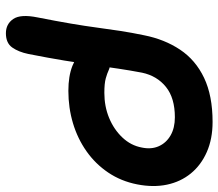

<svg xmlns="http://www.w3.org/2000/svg" viewBox="-66 -682 758 667"><g transform="rotate(90 313.5 -349.0)"><path d="M96 10Q64 10 46.5 -15.5Q29 -41 41 -100Q54 -166 62.5 -216Q71 -266 76.5 -307.5Q82 -349 88 -388Q94 -427 103 -470Q117 -541 153 -595Q189 -649 251 -678.5Q313 -708 404 -708Q463 -708 508.5 -688Q554 -668 583 -632.5Q612 -597 622 -549.5Q632 -502 621 -446Q610 -390 580 -345.5Q550 -301 506 -270Q462 -239 408.5 -223Q355 -207 296 -207Q245 -207 209.5 -221Q174 -235 157.5 -257.5Q141 -280 146 -305Q151 -328 166.5 -340Q182 -352 200 -352Q214 -352 224.5 -347Q235 -342 252.5 -337Q270 -332 303 -332Q350 -332 390 -348.5Q430 -365 458 -394.5Q486 -424 493 -462Q500 -495 488.5 -521Q477 -547 451 -562Q425 -577 388 -577Q321 -577 282.5 -546Q244 -515 233 -463Q225 -421 219 -380.5Q213 -340 206.5 -294.5Q200 -249 191 -194Q182 -139 168 -68Q161 -34 145.5 -12Q130 10 96 10Z"/></g></svg>

Font: Shantell Sans SemiBold
Style: Italic
Weight: 600
Italic angle: -11°
Designer: Stephen Nixon, Anya Danilova, Shantell Martin
Foundry: Arrow Type
Version: Version 1.011;[c5ecc13dd]